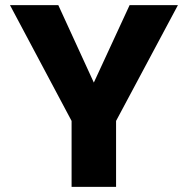

<svg xmlns="http://www.w3.org/2000/svg" viewBox="-20 -731 736 751"><path d="M19 -711 260 -258V0H434V-258L676 -711H487L347 -408L208 -711Z"/></svg>

Font: Asimov Pro
Style: Ult
Weight: 900
Designer: Google
Version: Version 2.000980; 2014